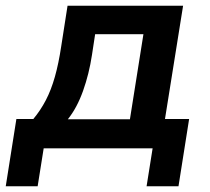

<svg xmlns="http://www.w3.org/2000/svg" viewBox="-44 -516 732 668"><path d="M-24 132 13 -102H72Q97 -132 115.5 -167.5Q134 -203 147 -249Q160 -295 169 -355L191 -496H593L530 -102H614L577 132H466L487 0H108L87 132ZM192 -101H408L455 -397H287L276 -325Q266 -259 245 -200Q224 -141 192 -101Z"/></svg>

Font: Nunito Sans 9pt
Style: Bold Italic
Weight: 700
Italic angle: -9°
Version: Version 3.101;gftools[0.9.27]